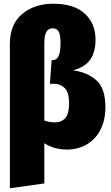

<svg xmlns="http://www.w3.org/2000/svg" viewBox="-20 -784 598 1031"><path d="M546 -209Q546 -140 520 -88.5Q494 -37 447 -9Q400 19 339 19Q271 19 218 -15V201L33 227V-548Q33 -653 98.5 -708.5Q164 -764 267 -764Q377 -764 435 -711Q493 -658 493 -571Q493 -505 464.5 -464Q436 -423 371 -406Q444 -398 495 -355Q546 -312 546 -209ZM351 -229Q351 -287 328 -310.5Q305 -334 272 -334H248L257 -461H263Q284 -461 294.5 -483Q305 -505 305 -553Q305 -597 295 -614.5Q285 -632 263 -632Q240 -632 229 -613Q218 -594 218 -550V-137Q243 -127 275 -127Q310 -127 330.5 -150Q351 -173 351 -229Z"/></svg>

Font: Fira Sans Condensed Black
Style: Regular
Weight: 900
Width: 3
Designer: Carrois Corporate & Edenspiekermann AG
Foundry: Carrois Corporate GbR & Edenspiekermann AG
Version: Version 4.203